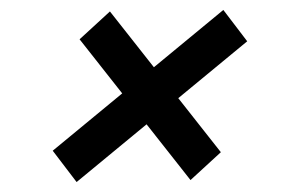

<svg xmlns="http://www.w3.org/2000/svg" viewBox="-20 -507 603 386"><path d="M134 -141 86 -204 429 -487 477 -424ZM363 -145 140 -428 201 -484 424 -201Z"/></svg>

Font: Be Vietnam Pro Variable Thin
Style: Italic
Weight: 100
Italic angle: -12°
Designer: Lam Bao, Tony Le, Vietanh Nguyen
Foundry: Yellow Type Foundry
Version: Version 1.002